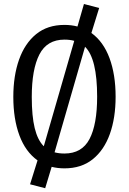

<svg xmlns="http://www.w3.org/2000/svg" viewBox="-20 -844 655 976"><path d="M307.7 -717.4Q343.1 -717.4 373.8 -709.2L406.7 -823.6L484.1 -803.6L444.6 -676.4Q505.6 -632.3 536.7 -548.5Q567.7 -464.6 567.7 -352.3Q567.7 -245.1 538.5 -163.1Q509.2 -81 451.5 -34.6Q393.8 11.8 307.7 11.8Q273.3 11.8 242.6 4.1L209.7 112.8L132.8 92.8L170.8 -28.7Q109.7 -72.3 78.7 -155.6Q47.7 -239 47.7 -351.3Q47.7 -458.5 76.9 -541Q106.2 -623.6 163.8 -670.5Q221.5 -717.4 307.7 -717.4ZM307.7 -642.6Q219 -642.6 180.3 -567.2Q141.5 -491.8 141.5 -351.3Q141.5 -253.8 156.4 -192.8Q171.3 -131.8 202.6 -100.5L357.4 -636.4Q335.4 -642.6 307.7 -642.6ZM473.8 -352.3Q473.8 -546.2 412.3 -606.2L257.4 -69.7Q280 -63.6 307.7 -63.6Q396.4 -63.6 435.1 -137.4Q473.8 -211.3 473.8 -352.3Z"/></svg>

Font: FiraCode Nerd Font
Style: Regular
Weight: 400
Designer: Carrois Corporate, Edenspiekermann AG, Nikita Prokopov
Foundry: Carrois Corporate, Edenspiekermann AG, Nikita Prokopov
Version: Version 6.002;Nerd Fonts 2.2.2